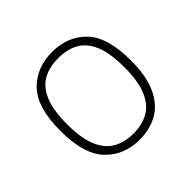

<svg xmlns="http://www.w3.org/2000/svg" viewBox="-120 -868 693 693"><g transform="rotate(-45 226.0 -522.0)"><path d="M226 -298Q146.5 -298 96.2 -351Q46 -404 46 -523Q46 -642.5 96.2 -694.2Q146.5 -746 226 -746Q306 -746 356 -694.2Q406 -642.5 406 -523Q406 -443.5 383.2 -394Q360.5 -344.5 320 -321.2Q279.5 -298 226 -298ZM226 -329.5Q270.5 -329.5 303.2 -348Q336 -366.5 354 -408.8Q372 -451 372 -523Q372 -595 354 -637Q336 -679 303.2 -696.8Q270.5 -714.5 226 -714.5Q181.5 -714.5 148.8 -696.8Q116 -679 98 -637Q80 -595 80 -523Q80 -451 98 -408.8Q116 -366.5 148.8 -348Q181.5 -329.5 226 -329.5Z"/></g></svg>

Font: Encode Sans Condensed Thin Thin
Style: Regular
Weight: 250
Version: Version 3.002